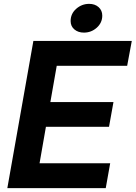

<svg xmlns="http://www.w3.org/2000/svg" viewBox="-20 -975 703 995"><path d="M528 0H18L153 -763H663L639 -634H274L241 -446H568L545 -318H218L185 -129H551ZM346 -866Q346 -904 375 -929.5Q404 -955 442 -955Q472 -955 491 -938Q510 -921 510 -894Q510 -857 481.5 -831.5Q453 -806 415 -806Q385 -806 365.5 -822.5Q346 -839 346 -866Z"/></svg>

Font: Open Sauce One
Style: Bold Italic
Weight: 700
Italic angle: -10°
Designer: Alfredo Marco Pradil
Foundry: Creative Sauce Fz LLC
Version: Version 1.477